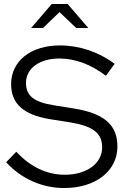

<svg xmlns="http://www.w3.org/2000/svg" viewBox="-20 -938 640 968"><path d="M364 -797H425L321 -918H241L137 -797H197L280 -877ZM304 10C462 10 572 -76 572 -199C572 -308 506 -366 353 -391L253 -407C151 -423 111 -455 111 -520C111 -593 179 -643 279 -643C359 -643 437 -614 514 -556L558 -616C479 -676 380 -709 282 -709C135 -709 36 -630 36 -514C36 -415 98 -359 233 -337L334 -321C449 -302 495 -267 495 -195C495 -114 417 -57 307 -57C216 -57 134 -96 62 -173L11 -120C88 -36 193 10 304 10Z"/></svg>

Font: Red Hat Display
Style: Regular
Weight: 400
Designer: Pentagram, MCKL
Foundry: Pentagram, MCKL
Version: Version 1.023